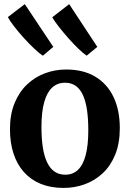

<svg xmlns="http://www.w3.org/2000/svg" viewBox="-20 -911 637 942"><path d="M28.9 -276.6Q28.9 -349.9 51.4 -404.8Q73.9 -459.8 112.7 -496.5Q151.5 -533.2 201 -551.6Q250.4 -570 304.6 -570Q389.3 -570 448 -534.5Q506.7 -499 537.2 -434.6Q567.8 -370.1 567.8 -282.4Q567.8 -207.8 545.3 -152.6Q522.8 -97.4 484 -61Q445.1 -24.7 395.5 -6.8Q345.9 11 291.7 11Q228.4 11 179.4 -9.1Q130.5 -29.3 97.1 -67Q63.6 -104.7 46.2 -157.9Q28.9 -211 28.9 -276.6ZM300.4 -53.9Q337.3 -53.9 362.2 -77.3Q387.2 -100.7 400.2 -149.1Q413.2 -197.5 413.2 -272Q413.2 -326.6 407.1 -369.9Q400.9 -413.1 387.5 -443.3Q374 -473.5 352.2 -489.3Q330.3 -505.1 298.8 -505.1Q262.1 -505.1 236.3 -481.7Q210.5 -458.3 197 -410.2Q183.4 -362 183.4 -287Q183.4 -231.9 190 -188.6Q196.6 -145.4 210.7 -115.4Q224.7 -85.4 246.8 -69.6Q269 -53.9 300.4 -53.9ZM189.7 -638Q173.6 -648.4 148.5 -672Q123.3 -695.5 96.9 -724.8Q70.5 -754 49.1 -781.6Q27.8 -809.1 18.6 -827.3L101.7 -890.7L241.4 -681.1L190.7 -638ZM404.9 -638Q389.2 -648.4 365.3 -671.4Q341.5 -694.4 315.9 -723.1Q290.4 -751.8 268.9 -779.4Q247.4 -806.9 236.3 -826.2L319.4 -890.7L457.4 -681.1L405.5 -638Z"/></svg>

Font: Merriweather Light
Style: Regular
Weight: 300
Version: Version 2.100